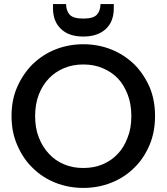

<svg xmlns="http://www.w3.org/2000/svg" viewBox="-20 -923 824 950"><path d="M720.2 -206.1Q690.4 -136.7 644 -92.8Q596.2 -44.9 530.8 -19Q465.8 6.8 392.1 6.8Q318.8 6.8 253.9 -19Q189 -44.9 141.1 -92.8Q94.7 -136.7 64.9 -206.1Q37.1 -269 37.1 -349.1Q37.1 -429.2 64.9 -492.2Q94.2 -558.1 141.1 -605Q191.9 -653.8 253.9 -678.2Q318.8 -704.1 392.1 -704.1Q465.8 -704.1 530.8 -678.2Q593.3 -653.3 644 -605Q690.9 -558.1 720.2 -492.2Q747.1 -428.2 747.1 -349.1Q747.1 -270 720.2 -206.1ZM153.8 -349.1Q153.8 -288.6 171.9 -243.2Q189.9 -196.3 222.2 -162.1Q252.9 -128.4 296.9 -109.9Q339.4 -91.8 392.1 -91.8Q445.3 -91.8 487.8 -109.9Q532.7 -128.9 563 -162.1Q593.3 -193.4 611.8 -243.2Q629.9 -288.6 629.9 -349.1Q629.9 -407.2 611.8 -455.1Q592.3 -504.9 563 -535.2Q532.7 -566.9 487.8 -585.9Q445.3 -604 392.1 -604Q339.4 -604 296.9 -585.9Q252.9 -567.4 222.2 -535.2Q190.4 -502 171.9 -455.1Q153.8 -407.2 153.8 -349.1ZM242.2 -881.8V-902.8H307.1Q307.1 -869.6 325.2 -850.1Q342.8 -831.1 392.1 -831.1Q441.4 -831.1 459 -850.1Q477.1 -869.6 477.1 -902.8H543V-880.9Q543 -817.4 503.9 -779.8Q463.4 -742.2 392.1 -742.2Q319.3 -742.2 280.8 -780.8Q242.2 -817.9 242.2 -881.8Z"/></svg>

Font: PoppinsZ Medium
Style: Regular
Weight: 500
Designer: Ninad Kale (Devanagari), Jonny Pinhorn (Latin)
Foundry: Indian Type Foundry
Version: Version 3.002;FEAKit 1.0